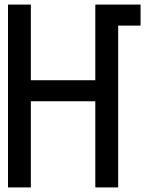

<svg xmlns="http://www.w3.org/2000/svg" viewBox="-20 -820 640 840"><path d="M451 -708V-800H595V-708ZM397 0V-800H497V0ZM15 0V-800H115V0ZM44 -377V-469H468V-377Z"/></svg>

Font: Victor Mono Thin
Style: Regular
Weight: 100
Monospace: yes
Designer: Rune Bjørnerås
Version: Version 1.561;gftools[0.9.30]